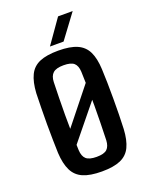

<svg xmlns="http://www.w3.org/2000/svg" viewBox="-145 -837 713 920"><g transform="rotate(-20 212.0 -377.0)"><path d="M73 -153.5 339 -486.5 375.5 -441.5 85 -84.5ZM212.5 8Q153 8 117.2 -7.5Q81.5 -23 64.5 -57.5Q47.5 -92 44.5 -147.5Q43.5 -175.5 42.8 -214Q42 -252.5 42 -295.2Q42 -338 42.8 -379Q43.5 -420 44.5 -452.5Q48 -509 64.8 -543.2Q81.5 -577.5 117.2 -592.8Q153 -608 212.5 -608Q273 -608 308.5 -592.2Q344 -576.5 360.5 -542.2Q377 -508 379.5 -452.5Q381 -422 381.8 -383.2Q382.5 -344.5 382.5 -302.8Q382.5 -261 381.8 -220.8Q381 -180.5 379.5 -147.5Q376.5 -92 360 -57.5Q343.5 -23 308 -7.5Q272.5 8 212.5 8ZM212.5 -66.5Q251 -66.5 266 -81Q281 -95.5 282.5 -125.5Q284 -171 284.8 -214Q285.5 -257 285.8 -299.8Q286 -342.5 285 -386Q284 -429.5 282.5 -475Q281 -506 265.5 -519.8Q250 -533.5 212.5 -533.5Q175 -533.5 158.8 -519Q142.5 -504.5 141.5 -473.5Q140.5 -436 139.5 -394Q138.5 -352 138.5 -307.2Q138.5 -262.5 139.2 -217Q140 -171.5 142 -126.5Q143.5 -95 159.2 -80.8Q175 -66.5 212.5 -66.5ZM182.5 -640 268.5 -762.5H343L252 -640Z"/></g></svg>

Font: Big Shoulders Text Thin SemiBold
Style: Regular
Weight: 600
Version: Version 2.002